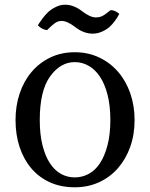

<svg xmlns="http://www.w3.org/2000/svg" viewBox="-20 -776 638 816"><path d="M46 -266Q46 -326 63.5 -378.5Q81 -431 114 -470Q147 -509 193.5 -531.5Q240 -554 298 -554Q355 -554 402 -531.5Q449 -509 482.5 -470Q516 -431 534 -378.5Q552 -326 552 -266Q552 -204 533.5 -152Q515 -100 481.5 -61.5Q448 -23 401 -1.5Q354 20 298 20Q239 20 192.5 -1Q146 -22 113.5 -60Q81 -98 63.5 -150.5Q46 -203 46 -266ZM192 -450Q149 -389 149 -266Q149 -205 160.5 -159Q172 -113 192 -82.5Q212 -52 239 -37Q266 -22 298 -22Q329 -22 357 -37Q385 -52 405 -82.5Q425 -113 437 -159Q449 -205 449 -266Q449 -327 437 -373.5Q425 -420 404.5 -450.5Q384 -481 356.5 -496.5Q329 -512 298 -512Q236 -512 192 -450ZM387 -702Q403 -702 415 -708Q427 -714 450 -733Q469 -733 487 -717Q485 -714 482 -708Q479 -702 468.5 -687.5Q458 -673 446 -662Q434 -651 414.5 -642Q395 -633 374 -633Q336 -633 301 -660Q266 -687 242 -687Q227 -687 214.5 -678.5Q202 -670 180 -648Q159 -650 141 -668Q143 -672 146.5 -677.5Q150 -683 161.5 -698.5Q173 -714 185.5 -725.5Q198 -737 217.5 -746.5Q237 -756 256 -756Q293 -756 328 -729Q363 -702 387 -702Z"/></svg>

Font: Adamina
Style: Regular
Weight: 400
Designer: Cyreal (www.cyreal.org)
Foundry: Alexei Vanyashin
Version: Version 1.013